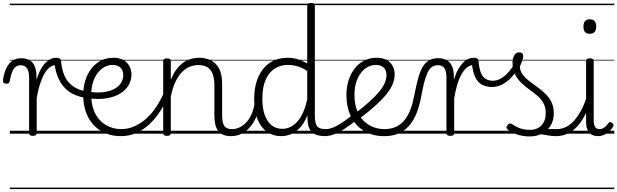

<svg xmlns="http://www.w3.org/2000/svg" viewBox="-67 -914 4221 1313"><path d="M157 15Q144 15 138 10.5Q132 6 132 -4V-383Q132 -427 117.5 -447.5Q103 -468 75 -468Q56 -468 41 -457.5Q26 -447 16 -422.5Q6 -398 -1 -357Q-3 -348 -9 -344.5Q-15 -341 -27 -342Q-37 -343 -42.5 -348Q-48 -353 -47 -364Q-40 -415 -23.5 -448.5Q-7 -482 18.5 -499Q44 -516 78 -516Q100 -516 118 -510Q136 -504 149.5 -491.5Q163 -479 171 -459Q179 -439 182 -411L183 -369Q196 -412 212 -440.5Q228 -469 246 -486.5Q264 -504 282 -511.5Q300 -519 315 -519Q326 -519 331.5 -511.5Q337 -504 336.5 -494Q336 -484 330.5 -476.5Q325 -469 315 -469Q296 -469 276.5 -456Q257 -443 240 -415.5Q223 -388 208.5 -345Q194 -302 184 -243V-4Q184 6 177.5 10.5Q171 15 157 15ZM0 369H404V379H0ZM0 -20H404V0H0ZM0 -505H404V-500H0ZM0 -889H404V-879H0Z M519 -244Q483 -250 448.5 -264Q414 -278 384.5 -304.5Q355 -331 334.5 -374Q314 -417 305 -480L315 -519Q333 -519 341.5 -513.5Q350 -508 351 -493Q356 -441 370.5 -404.5Q385 -368 408 -345Q431 -322 460.5 -308Q490 -294 525 -288Q536 -286 540.5 -278.5Q545 -271 544 -262.5Q543 -254 536.5 -248Q530 -242 519 -244ZM404 369H429V379H404ZM404 -20H429V0H404ZM404 -505H429V-500H404ZM404 -889H429V-879H404Z M533 -287Q595 -278 641 -284Q687 -290 717 -307Q747 -324 761.5 -348.5Q776 -373 776 -400Q776 -434 756 -452Q736 -470 702 -470Q675 -470 649 -456.5Q623 -443 602.5 -417Q582 -391 569.5 -353Q557 -315 557 -267Q557 -203 575 -158Q593 -113 623 -85Q653 -57 689 -44Q725 -31 760 -31Q772 -31 777.5 -23.5Q783 -16 783 -7Q783 2 777.5 9.5Q772 17 760 17Q683 17 624.5 -18Q566 -53 534 -116.5Q502 -180 502 -265Q502 -317 516.5 -363.5Q531 -410 558 -445Q585 -480 623.5 -499.5Q662 -519 709 -519Q751 -519 778.5 -502.5Q806 -486 819 -460Q832 -434 832 -404Q832 -367 813.5 -333.5Q795 -300 757.5 -276Q720 -252 664 -242Q608 -232 533 -243ZM429 369H917V379H429ZM429 -20H917V0H429ZM429 -505H917V-500H429ZM429 -889H917V-879H429Z M759 17Q751 17 746 10Q741 3 741 -6.5Q741 -16 746 -23.5Q751 -31 759 -31Q808 -31 851.5 -50Q895 -69 931.5 -101.5Q968 -134 998 -178Q1028 -222 1050 -271Q1055 -280 1063.5 -279Q1072 -278 1078.5 -271Q1085 -264 1081 -255Q1061 -204 1030 -155.5Q999 -107 958.5 -68Q918 -29 868 -6Q818 17 759 17ZM917 369V379ZM917 -20V0ZM917 -505V-500ZM917 -889V-879Z M1515 17Q1483 17 1460.5 8Q1438 -1 1424.5 -19.5Q1411 -38 1405 -64.5Q1399 -91 1399 -126V-332Q1399 -376 1388 -406.5Q1377 -437 1353 -453Q1329 -469 1289 -469Q1260 -469 1231.5 -458Q1203 -447 1178 -421.5Q1153 -396 1133 -354.5Q1113 -313 1101 -252V-4Q1101 6 1094.5 10.5Q1088 15 1074 15Q1061 15 1055 10.5Q1049 6 1049 -4V-496Q1049 -506 1055 -510.5Q1061 -515 1074 -515Q1088 -515 1094.5 -510.5Q1101 -506 1101 -496V-368Q1118 -411 1140.5 -440.5Q1163 -470 1189 -487.5Q1215 -505 1242 -512Q1269 -519 1295 -519Q1340 -519 1375.5 -501Q1411 -483 1431.5 -444Q1452 -405 1452 -341V-128Q1452 -77 1466 -54Q1480 -31 1521 -31Q1531 -31 1535.5 -23.5Q1540 -16 1539.5 -7Q1539 2 1533 9.5Q1527 17 1515 17ZM917 369H1588V379H917ZM917 -20H1588V0H917ZM917 -505H1588V-500H917ZM917 -889H1588V-879H917Z M1513 17Q1502 17 1496.5 9.5Q1491 2 1491.5 -7Q1492 -16 1499 -23.5Q1506 -31 1519 -31Q1550 -31 1576.5 -45.5Q1603 -60 1623.5 -84.5Q1644 -109 1657 -142.5Q1670 -176 1676 -215Q1677 -226 1686 -229Q1695 -232 1703 -228Q1711 -224 1710 -213Q1705 -165 1689 -123.5Q1673 -82 1647.5 -50.5Q1622 -19 1588 -1Q1554 17 1513 17ZM1588 369V379ZM1588 -20V0ZM1588 -505V-500ZM1588 -889V-879Z M1855 17Q1801 17 1759.5 -12Q1718 -41 1694.5 -97Q1671 -153 1671 -234Q1671 -285 1680.5 -328.5Q1690 -372 1709 -407Q1728 -442 1755.5 -467Q1783 -492 1820 -505.5Q1857 -519 1902 -519Q1936 -519 1968.5 -509Q2001 -499 2034 -480V-875Q2034 -885 2040.5 -889.5Q2047 -894 2061 -894Q2074 -894 2080 -889.5Q2086 -885 2086 -875V-122Q2086 -72 2101 -51.5Q2116 -31 2161 -31Q2170 -31 2174 -23.5Q2178 -16 2177.5 -7Q2177 2 2171.5 9.5Q2166 17 2155 17Q2126 17 2104 10.5Q2082 4 2067.5 -9.5Q2053 -23 2045 -44Q2037 -65 2036 -93L2035 -126Q2013 -70 1983 -39Q1953 -8 1920.5 4.5Q1888 17 1855 17ZM1865 -33Q1899 -33 1931.5 -52.5Q1964 -72 1991 -116.5Q2018 -161 2034 -235V-428Q1998 -453 1965.5 -461.5Q1933 -470 1902 -470Q1870 -470 1842.5 -460Q1815 -450 1793.5 -431Q1772 -412 1757 -384Q1742 -356 1734.5 -319.5Q1727 -283 1727 -237Q1727 -178 1742 -132Q1757 -86 1787.5 -59.5Q1818 -33 1865 -33ZM1588 369H2229V379H1588ZM1588 -20H2229V0H1588ZM1588 -505H2229V-500H1588ZM1588 -889H2229V-879H1588Z M2154 17Q2143 17 2137.5 9.5Q2132 2 2132.5 -7Q2133 -16 2140 -23.5Q2147 -31 2160 -31Q2183 -31 2209 -41Q2235 -51 2268 -72.5Q2301 -94 2345 -129Q2352 -135 2360 -132Q2368 -129 2373 -122Q2378 -115 2377.5 -106Q2377 -97 2369 -91Q2322 -54 2283.5 -29.5Q2245 -5 2213.5 6Q2182 17 2154 17ZM2229 369V379ZM2229 -20V0ZM2229 -505V-500ZM2229 -889V-879Z M2358 -136Q2416 -180 2457.5 -217Q2499 -254 2525.5 -286Q2552 -318 2564 -346.5Q2576 -375 2576 -401Q2576 -435 2556 -452.5Q2536 -470 2502 -470Q2475 -470 2449 -456.5Q2423 -443 2402.5 -417Q2382 -391 2369.5 -353Q2357 -315 2357 -267Q2357 -203 2375 -158Q2393 -113 2422.5 -85Q2452 -57 2488 -44Q2524 -31 2560 -31Q2572 -31 2577.5 -23.5Q2583 -16 2583 -7Q2583 2 2577.5 9.5Q2572 17 2560 17Q2482 17 2423.5 -18Q2365 -53 2333.5 -116.5Q2302 -180 2302 -265Q2302 -317 2316.5 -363.5Q2331 -410 2358 -445Q2385 -480 2423.5 -499.5Q2462 -519 2509 -519Q2551 -519 2578.5 -503Q2606 -487 2619 -461Q2632 -435 2632 -405Q2632 -373 2618.5 -339.5Q2605 -306 2576.5 -270.5Q2548 -235 2503.5 -194.5Q2459 -154 2396 -107ZM2229 369H2717V379H2229ZM2229 -20H2717V0H2229ZM2229 -505H2717V-500H2229ZM2229 -889H2717V-879H2229Z M2560 17Q2548 17 2541.5 9.5Q2535 2 2535 -7Q2535 -16 2541.5 -23.5Q2548 -31 2560 -31Q2608 -31 2642.5 -47.5Q2677 -64 2701 -94.5Q2725 -125 2741 -168.5Q2757 -212 2767 -266Q2779 -328 2791.5 -375Q2804 -422 2822 -453.5Q2840 -485 2866 -500.5Q2892 -516 2930 -516Q2940 -516 2944.5 -509Q2949 -502 2948 -492.5Q2947 -483 2941.5 -475.5Q2936 -468 2928 -468Q2904 -468 2887 -456Q2870 -444 2857.5 -418.5Q2845 -393 2835 -354.5Q2825 -316 2815 -263Q2807 -215 2793.5 -172.5Q2780 -130 2760 -95.5Q2740 -61 2712.5 -36Q2685 -11 2647.5 3Q2610 17 2560 17ZM2717 369H2817V379H2717ZM2717 -20H2817V0H2717ZM2717 -505H2817V-500H2717ZM2717 -889H2817V-879H2717Z M3012 15Q2999 15 2992.5 10.5Q2986 6 2986 -4V-383Q2986 -427 2972 -447.5Q2958 -468 2928 -468Q2918 -468 2913 -475.5Q2908 -483 2908 -492.5Q2908 -502 2914 -509Q2920 -516 2930 -516Q2953 -516 2971.5 -510Q2990 -504 3003.5 -491.5Q3017 -479 3025.5 -459Q3034 -439 3036 -411L3037 -369Q3050 -412 3066.5 -440.5Q3083 -469 3100.5 -486.5Q3118 -504 3136 -511.5Q3154 -519 3170 -519Q3180 -519 3185.5 -511.5Q3191 -504 3191 -494Q3191 -484 3185.5 -476.5Q3180 -469 3169 -469Q3150 -469 3131 -456Q3112 -443 3094.5 -415.5Q3077 -388 3063 -345Q3049 -302 3039 -243V-4Q3039 6 3032.5 10.5Q3026 15 3012 15ZM2817 369H3259V379H2817ZM2817 -20H3259V0H2817ZM2817 -505H3259V-500H2817ZM2817 -889H3259V-879H2817Z M3294 -319Q3255 -320 3227 -336Q3199 -352 3182.5 -387.5Q3166 -423 3160 -480L3170 -519Q3188 -519 3196.5 -513.5Q3205 -508 3206 -493Q3210 -445 3221.5 -416.5Q3233 -388 3252.5 -375.5Q3272 -363 3299 -362Q3329 -361 3355.5 -375.5Q3382 -390 3406.5 -416.5Q3431 -443 3452 -478Q3456 -486 3462 -486.5Q3468 -487 3473.5 -483Q3479 -479 3481 -472Q3483 -465 3480 -458Q3461 -418 3432 -386.5Q3403 -355 3367.5 -336.5Q3332 -318 3294 -319ZM3259 369V379ZM3259 -20V0ZM3259 -505V-500ZM3259 -889V-879Z M3735 17Q3706 17 3681.5 12Q3657 7 3633.5 4Q3610 1 3583 9L3606 -15Q3638 -26 3660.5 -29Q3683 -32 3702 -31.5Q3721 -31 3741 -31Q3750 -31 3754 -23.5Q3758 -16 3757 -7Q3756 2 3750 9.5Q3744 17 3735 17ZM3553 19Q3511 19 3472 6.5Q3433 -6 3404 -28Q3397 -35 3396.5 -43Q3396 -51 3405 -60Q3412 -68 3419 -69.5Q3426 -71 3435 -65Q3464 -45 3493 -35.5Q3522 -26 3557 -26Q3607 -26 3636 -57Q3665 -88 3665 -140Q3665 -180 3649 -209Q3633 -238 3607 -260Q3581 -282 3551.5 -303Q3522 -324 3496.5 -349Q3471 -374 3454.5 -406.5Q3438 -439 3438 -485Q3438 -514 3449.5 -535Q3461 -556 3484 -556Q3497 -556 3504 -549.5Q3511 -543 3511 -531Q3511 -519 3505 -500.5Q3499 -482 3488 -459Q3490 -428 3507 -404.5Q3524 -381 3550.5 -361Q3577 -341 3606 -320Q3635 -299 3661 -274.5Q3687 -250 3703.5 -217.5Q3720 -185 3720 -140Q3720 -69 3674.5 -25Q3629 19 3553 19ZM3259 369H3809V379H3259ZM3259 -20H3809V0H3259ZM3259 -505H3809V-500H3259ZM3259 -889H3809V-879H3259Z M3734 17Q3723 17 3717.5 9.5Q3712 2 3712.5 -7Q3713 -16 3720 -23.5Q3727 -31 3740 -31Q3774 -31 3804 -46Q3834 -61 3859.5 -89.5Q3885 -118 3906.5 -158Q3928 -198 3945 -249Q3948 -259 3957 -259Q3966 -259 3972.5 -252Q3979 -245 3976 -235Q3960 -180 3937 -134Q3914 -88 3884.5 -54Q3855 -20 3817.5 -1.5Q3780 17 3734 17ZM3809 369V379ZM3809 -20V0ZM3809 -505V-500ZM3809 -889V-879Z M4023 17Q3983 17 3962 -7.5Q3941 -32 3941 -81V-496Q3941 -506 3947 -510.5Q3953 -515 3966 -515Q3980 -515 3986.5 -510.5Q3993 -506 3993 -496V-93Q3993 -63 4002 -47Q4011 -31 4033 -31Q4044 -31 4054 -35.5Q4064 -40 4074 -49Q4084 -58 4094 -73Q4099 -79 4106 -79Q4113 -79 4119 -73Q4126 -68 4128 -61.5Q4130 -55 4126 -48Q4114 -28 4097.5 -13.5Q4081 1 4062 9Q4043 17 4023 17ZM3966 -683Q3944 -683 3933.5 -695Q3923 -707 3923 -732Q3923 -757 3933.5 -769.5Q3944 -782 3966 -782Q3988 -782 3999 -769.5Q4010 -757 4010 -732Q4010 -707 3999 -695Q3988 -683 3966 -683ZM3809 369H4134V379H3809ZM3809 -20H4134V0H3809ZM3809 -505H4134V-500H3809ZM3809 -889H4134V-879H3809Z"/></svg>

Font: Playwrite HR Lijeva Guides
Style: Regular
Weight: 400
Designer: Veronika Burian, José Scaglione
Foundry: TypeTogether
Version: Version 1.003